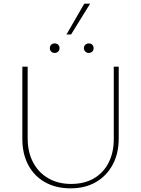

<svg xmlns="http://www.w3.org/2000/svg" viewBox="-20 -1022 769 1048"><path d="M365 6Q286 6 226.5 -27Q167 -60 134.5 -121Q102 -182 102 -263V-658H131V-267Q131 -192 160.5 -136Q190 -80 243.5 -49Q297 -18 368 -18Q440 -18 492 -48Q544 -78 572.5 -133.5Q601 -189 601 -262V-658H628V-267Q628 -184 595 -123Q562 -62 503.5 -28Q445 6 365 6ZM278 -733Q267 -733 259.5 -740.5Q252 -748 252 -759Q252 -771 259.5 -778Q267 -785 278 -785Q290 -785 297.5 -778Q305 -771 305 -759Q305 -748 297.5 -740.5Q290 -733 278 -733ZM464 -733Q454 -733 446 -740.5Q438 -748 438 -759Q438 -771 446 -778Q454 -785 464 -785Q476 -785 483.5 -778Q491 -771 491 -759Q491 -748 483.5 -740.5Q476 -733 464 -733ZM343 -834 440 -1002H472L368 -834Z"/></svg>

Font: Ysabeau Office Thin
Style: Regular
Weight: 250
Designer: Christian Thalmann (Catharsis Fonts)
Version: Version 2.001;gftools[0.9.30]; featfreeze: tnum,lnum,ss02